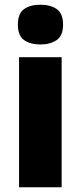

<svg xmlns="http://www.w3.org/2000/svg" viewBox="-20 -889 343 816"><path d="M152 -869Q194 -869 221 -850.5Q248 -832 248 -784Q248 -737 220.5 -718.5Q193 -700 152 -700Q109 -700 82.5 -718.5Q56 -737 56 -784Q56 -832 82.5 -850.5Q109 -869 152 -869ZM242 -646V-93H61V-646Z"/></svg>

Font: Noto Sans Telugu UI SemiCondensed Black
Style: Regular
Weight: 900
Width: 4
Designer: Jelle Bosma - Monotype Design Team
Foundry: Monotype Imaging Inc.
Version: Version 2.005; ttfautohint (v1.8.4.7-5d5b)